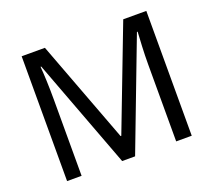

<svg xmlns="http://www.w3.org/2000/svg" viewBox="-120 -873 1148 1032"><g transform="rotate(-20 453.5 -357.0)"><path d="M412 0 177 -626H173Q176 -595 178 -542.5Q180 -490 180 -433V0H97V-714H230L450 -129H454L678 -714H810V0H721V-439Q721 -491 723.5 -542Q726 -593 728 -625H724L486 0Z"/></g></svg>

Font: Noto Sans Tagbanwa
Style: Regular
Weight: 400
Designer: Monotype Design Team
Foundry: Monotype Imaging Inc.
Version: Version 2.001; ttfautohint (v1.8.4.7-5d5b)